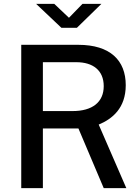

<svg xmlns="http://www.w3.org/2000/svg" viewBox="-20 -974 721 994"><path d="M491 -329C561 -358 631 -414 631 -533C631 -661 551 -742 385 -742H90V0H202V-309H386L517 0H634ZM337 -882 261 -954H167L298 -830H378L505 -954H407ZM202 -399V-652H375C461 -652 517 -610 517 -528C517 -445 458 -399 356 -399Z"/></svg>

Font: Cheyenne Sans Medium
Style: Regular
Weight: 500
Designer: The Public Sans project authors (U.S. Web Design System), Libre Franklin designed by Pablo Impallari and Rodrigo Fuenzal
Foundry: The Cheyenne Sans Project Authors
Version: Version 2.007